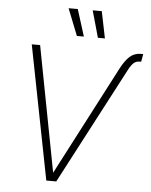

<svg xmlns="http://www.w3.org/2000/svg" viewBox="-61 -989 816 1039"><g transform="rotate(5 346.5 -469.5)"><path d="M571.3 -637.2Q594.7 -682.1 619.6 -704.8Q644.5 -727.5 680.7 -727.5H692.9L685.5 -685.5H679.2Q657.2 -685.5 643.8 -672.6Q630.4 -659.7 616.2 -632.3L284.2 0H230L87.4 -727.5H132.8L263.2 -45.4ZM326.7 -793.9 269 -939.5H318.8L364.7 -793.9ZM440.9 -793.9 399.9 -939.5H449.2L479 -793.9Z"/></g></svg>

Font: Inter Display ExtraLight
Style: Italic
Weight: 200
Italic angle: -9.39999°
Designer: Rasmus Andersson
Foundry: rsms
Version: Version 4.000;git-a52131595